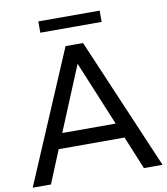

<svg xmlns="http://www.w3.org/2000/svg" viewBox="-92 -929 874 1005"><g transform="rotate(-10 345.0 -426.0)"><path d="M519 -175 591 0H690L391 -700H298L0 0H97L169 -175ZM486 -255H202L344 -598ZM180 -852V-792H506V-852Z"/></g></svg>

Font: Rookery
Style: Regular
Weight: 400
Designer: Ryan Kimball / Julieta Ulanovsky
Foundry: Motorola Mobility LLC.
Version: Version 1.0